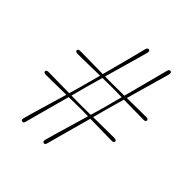

<svg xmlns="http://www.w3.org/2000/svg" viewBox="-193 -827 956 956"><g transform="rotate(45 285.5 -348.5)"><path d="M280 -11Q276.5 3 267.5 1.5Q256 -0.5 260.5 -16.5Q264 -31 275.2 -69.2Q286.5 -107.5 300.8 -156Q315 -204.5 328 -249Q308.5 -249.5 293 -249.5Q277.5 -249.5 270 -249.5Q261 -249.5 240 -249.2Q219 -249 192.5 -248.5Q180.5 -204.5 167.2 -155.8Q154 -107 143.2 -67.2Q132.5 -27.5 128 -11Q124.5 3 115 1.5Q104 -0.5 108.5 -16.5Q112 -31 123.2 -69.2Q134.5 -107.5 148.8 -155.8Q163 -204 176 -248.5Q132.5 -247.5 90 -247Q47.5 -246.5 33.5 -246.5Q18 -246.5 18 -256Q18 -266 33.5 -266Q50 -266 93.5 -265.2Q137 -264.5 180.5 -264Q189.5 -294 196 -317Q202.5 -340 205 -350.5Q208 -361.5 214 -383.5Q220 -405.5 227.5 -434.5Q197 -434 164.8 -433.2Q132.5 -432.5 107.2 -432.2Q82 -432 71.5 -432Q56 -432 56 -442Q56 -451.5 71.5 -451.5Q83.5 -451.5 110 -451.2Q136.5 -451 169 -450.5Q201.5 -450 231.5 -449.5Q243 -493 255.8 -541.2Q268.5 -589.5 278.8 -629.2Q289 -669 293.5 -687Q297.5 -700.5 307 -699Q317.5 -697 313.5 -681Q309.5 -665.5 298.5 -627.2Q287.5 -589 274 -541.2Q260.5 -493.5 248 -449.5Q269 -449 285 -448.8Q301 -448.5 308 -449Q317 -449 337.5 -449.2Q358 -449.5 383.5 -449.5Q395 -493 407.8 -541.2Q420.5 -589.5 430.8 -629.2Q441 -669 446 -687Q450 -700.5 459 -699Q470 -697 466 -681Q461.5 -665.5 450.8 -627.2Q440 -589 426.2 -541.5Q412.5 -494 400.5 -450Q440.5 -450.5 479.8 -451Q519 -451.5 535 -451.5Q550.5 -451.5 550.5 -441.5Q550.5 -432 535 -432Q520.5 -432 479.2 -432.8Q438 -433.5 396 -434Q387.5 -404.5 381 -381Q374.5 -357.5 371 -346Q368.5 -336 362.5 -314.2Q356.5 -292.5 349 -264Q377 -264.5 407 -264.8Q437 -265 461.2 -265.2Q485.5 -265.5 497 -265.5Q512.5 -265.5 512.5 -256Q512.5 -246 497 -246Q486.5 -246 461.5 -246.5Q436.5 -247 405.2 -247.5Q374 -248 345 -248.5Q333 -204.5 319.5 -155.8Q306 -107 295.2 -67.2Q284.5 -27.5 280 -11ZM219 -346Q216.5 -336 210.5 -314.2Q204.5 -292.5 197 -264Q222 -263.5 241.8 -263.2Q261.5 -263 270 -263Q278 -263 294.5 -263.2Q311 -263.5 332.5 -263.5Q341.5 -293.5 348 -316.8Q354.5 -340 357.5 -350.5Q360 -361.5 366 -383.8Q372 -406 379.5 -434.5Q355.5 -435 336.2 -435.2Q317 -435.5 308 -435.5Q300 -435.5 283 -435.2Q266 -435 244 -434.5Q235.5 -404.5 228.8 -381Q222 -357.5 219 -346Z"/></g></svg>

Font: Fraunces 72pt S000 Thin
Style: Regular
Weight: 100
Version: Version 1.000; ttfautohint (v1.8.3)